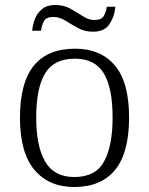

<svg xmlns="http://www.w3.org/2000/svg" viewBox="-20 -739 596 769"><path d="M277 10Q176 10 118 -58.5Q60 -127 60 -268Q60 -408 115.5 -476Q171 -544 281 -544Q383 -544 440 -477Q497 -410 497 -268Q497 -127 441 -58.5Q385 10 277 10ZM278 -30Q363 -30 397 -92.5Q431 -155 431 -268Q431 -387 395.5 -445.5Q360 -504 280 -504Q196 -504 160.5 -445Q125 -386 125 -268Q125 -153 161 -91.5Q197 -30 278 -30ZM352 -612Q319 -612 292 -627Q265 -642 241.5 -656.5Q218 -671 194 -671Q164 -671 155.5 -653.5Q147 -636 144 -616H109Q111 -641 120.5 -664.5Q130 -688 149.5 -703.5Q169 -719 201 -719Q236 -719 262.5 -704Q289 -689 312 -674Q335 -659 358 -659Q387 -659 396 -675.5Q405 -692 408 -712H442Q439 -674 419 -643Q399 -612 352 -612Z"/></svg>

Font: Noto Serif Myanmar Light
Style: Regular
Weight: 300
Designer: Ben Mitchell and the Monotype Design Team
Foundry: Monotype Imaging Inc.
Version: Version 2.106; ttfautohint (v1.8.4.7-5d5b)